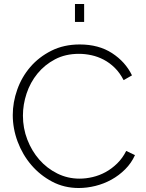

<svg xmlns="http://www.w3.org/2000/svg" viewBox="-20 -937 730 963"><path d="M44 -360Q44 -424 66.5 -487.5Q89 -551 132 -601Q175 -651 237.5 -682.5Q300 -714 380 -714Q475 -714 542 -670.5Q609 -627 642 -559L600 -535Q581 -572 555.5 -597Q530 -622 500.5 -637.5Q471 -653 439 -660Q407 -667 376 -667Q308 -667 256 -639.5Q204 -612 168 -568Q132 -524 113.5 -468.5Q95 -413 95 -357Q95 -294 117 -237Q139 -180 177 -136.5Q215 -93 267 -67Q319 -41 379 -41Q411 -41 445 -49Q479 -57 510 -74Q541 -91 568 -117.5Q595 -144 613 -180L657 -159Q639 -119 608 -88Q577 -57 539 -36Q501 -15 458.5 -4.5Q416 6 375 6Q302 6 241.5 -26Q181 -58 137 -109.5Q93 -161 68.5 -226.5Q44 -292 44 -360ZM356 -827V-917H402V-827Z"/></svg>

Font: Oxford Sans
Style: Regular
Weight: 300
Designer: Matt McInerney, Pablo Impallari, Rodrigo Fuenzalida
Foundry: Matt McInerney, Pablo Impallari, Rodrigo Fuenzalida
Version: Version 3.000g; ttfautohint (v1.5) -l 8 -r 28 -G 28 -x 14 -D